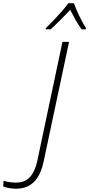

<svg xmlns="http://www.w3.org/2000/svg" viewBox="-180 -968 542 1165"><path d="M-83 177Q-106 177 -126.5 173Q-147 169 -160 164L-159 129Q-123 140 -83 140Q-27 140 3.5 104.5Q34 69 47 5L199 -714H239L85 11Q67 96 25.5 136.5Q-16 177 -83 177ZM97 -790 98 -797Q118 -816 144 -843.5Q170 -871 194.5 -898.5Q219 -926 234 -948H269Q280 -915 301 -871.5Q322 -828 342 -797L341 -790H315Q296 -816 278 -848Q260 -880 246 -908Q220 -880 188 -848Q156 -816 128 -790Z"/></svg>

Font: Noto Sans Disp ExtLt
Style: Italic
Weight: 200
Italic angle: -12°
Designer: Monotype Design Team
Foundry: Monotype Imaging Inc.
Version: Version 2.000;GOOG;noto-source:20170915:90ef993387c0